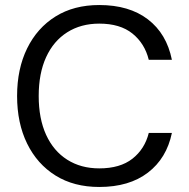

<svg xmlns="http://www.w3.org/2000/svg" viewBox="-20 -732 752 764"><path d="M375 12Q274 12 201 -33.5Q128 -79 88 -160.5Q48 -242 48 -350Q48 -458 88 -539.5Q128 -621 201 -666.5Q274 -712 375 -712Q494 -712 568.5 -655Q643 -598 664 -494H572Q556 -559 507 -598.5Q458 -638 375 -638Q302 -638 247.5 -603.5Q193 -569 163.5 -504.5Q134 -440 134 -350Q134 -260 163.5 -195.5Q193 -131 247.5 -96.5Q302 -62 375 -62Q458 -62 507 -100.5Q556 -139 572 -203H664Q643 -102 568.5 -45Q494 12 375 12Z"/></svg>

Font: DM Sans 11pt
Style: Regular
Weight: 400
Version: Version 4.004;gftools[0.9.30]